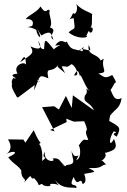

<svg xmlns="http://www.w3.org/2000/svg" viewBox="-20 -943 650 985"><path d="M296 -602C328 -606 315 -590 347 -614C372 -603 392 -547 360 -557C378 -590 382 -582 390 -553C393 -574 417 -495 439 -477C401 -501 443 -483 416 -453C403 -413 441 -424 462 -377L354 -454L348 -389L318 -451L282 -381L258 -398L196 -393L260 -269L237 -276L322 -317L320 -334L359 -319L412 -321C446 -244 401 -300 433 -226C409 -220 416 -244 383 -195C388 -203 404 -133 371 -121C400 -178 365 -107 347 -170C351 -119 376 -102 320 -96C311 -74 281 -132 314 -90C283 -116 289 -135 249 -130C275 -111 201 -106 210 -166C187 -120 235 -149 196 -117C203 -190 175 -212 180 -203C196 -222 192 -183 153 -275L110 -211L100 -227L20 -228C11 -240 60 -187 14 -154C50 -173 85 -164 22 -136C49 -100 77 -93 90 -66C113 -120 83 -65 90 -54C93 -21 118 -30 104 -6C156 -71 127 -17 155 -29C196 14 161 11 197 0C196 14 253 18 236 1C294 -7 296 39 261 -22C299 34 356 14 372 22C376 -8 326 26 358 -35C381 27 392 -47 404 3C395 -1 433 7 412 -51C480 -62 472 -61 434 -81C514 -77 490 -97 529 -100C521 -93 510 -123 500 -117C544 -148 506 -165 522 -159C572 -173 585 -183 565 -230C536 -179 539 -235 563 -269C602 -260 536 -264 579 -242C602 -290 596 -291 540 -323L545 -350C571 -385 596 -386 604 -440C552 -412 556 -500 536 -484C549 -458 571 -544 577 -514C572 -539 550 -562 557 -559C517 -537 516 -548 485 -566C543 -571 496 -587 512 -642C462 -610 465 -619 502 -616C490 -676 425 -649 435 -712C467 -650 391 -722 380 -672C426 -723 403 -696 404 -680C348 -695 345 -685 322 -731C317 -713 295 -757 263 -709C309 -714 284 -715 256 -690C211 -744 209 -753 206 -686C208 -703 193 -668 175 -734C196 -703 193 -679 136 -705C161 -667 136 -662 84 -624C106 -663 111 -659 114 -605C118 -634 41 -613 70 -565C40 -563 34 -555 62 -542C35 -533 59 -567 40 -526C46 -493 27 -513 68 -443L74 -444L158 -507L155 -479C158 -489 158 -484 180 -540C154 -529 214 -509 170 -531C193 -550 179 -562 228 -541C214 -611 241 -561 278 -609C282 -598 255 -615 314 -568ZM192 -761C245 -792 242 -768 254 -739C221 -759 282 -789 236 -802C255 -827 224 -878 236 -886C222 -911 220 -857 188 -910C170 -880 125 -865 112 -845C156 -848 151 -821 145 -810C96 -795 122 -815 166 -790C171 -752 206 -728 170 -797ZM406 -760C429 -736 430 -803 440 -777C462 -766 461 -830 436 -787C458 -813 450 -831 452 -865C463 -877 404 -883 371 -923C382 -900 370 -861 355 -876C330 -820 322 -847 358 -850C366 -777 367 -809 332 -777C366 -746 424 -745 428 -757Z"/></svg>

Font: Asimov Aggro
Style: Condensed
Weight: 500
Designer: Google
Version: Version 2.000980; 2014